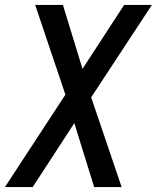

<svg xmlns="http://www.w3.org/2000/svg" viewBox="-24 -755 633 775"><path d="M-4 0H108L276 -258L356 0H467L344 -362L589 -735H477L309 -477L230 -735H118L240 -373Z"/></svg>

Font: Iosevka Sparkle Medium
Style: Italic
Weight: 500
Italic angle: -9°
Designer: Belleve Invis
Foundry: Belleve Invis
Version: Version 4.5.0; ttfautohint (v1.8.3)